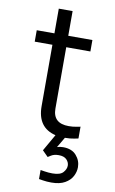

<svg xmlns="http://www.w3.org/2000/svg" viewBox="-100 -716 613 1026"><g transform="rotate(10 206.5 -203.0)"><path d="M255 258Q230 258 208.5 254.5Q187 251 187 251V202Q187 202 209 205.5Q231 209 252 209Q294 209 310 191Q326 173 326 154Q326 136 312 121.5Q298 107 269 107Q244 107 228 117Q212 127 212 127L181 96L233 5Q133 -19 133 -135V-468H37V-530H133V-664H208V-530H339V-468H208V-135Q208 -55 294 -55Q316 -55 336.5 -59Q357 -63 357 -63V1Q357 1 335 5.5Q313 10 285 10L252 66Q267 61 285 61Q332 61 356.5 89Q381 117 381 153Q381 178 368.5 202Q356 226 328 242Q300 258 255 258Z"/></g></svg>

Font: Be Vietnam Pro Light
Style: Regular
Weight: 300
Designer: Lam Bao, Tony Le, Vietanh Nguyen
Foundry: Yellow Type Foundry
Version: Version 1.002; ttfautohint (v1.8.3)